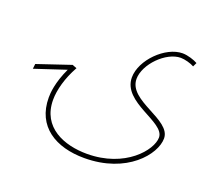

<svg xmlns="http://www.w3.org/2000/svg" viewBox="-112 -611 1050 946"><g transform="rotate(20 413.0 -138.5)"><path d="M414 187C637 187 751 45 751 -38C751 -138 523 -152 523 -268C523 -345 616 -440 693 -440C714 -440 747 -431 764 -421L774 -442C757 -452 721 -464 694 -464C605 -464 499 -359 499 -267C499 -135 726 -116 726 -34C726 32 619 163 419 163C301 163 172 115 172 -31C172 -82 190 -150 227 -216L204 -225L29 -166L26 -140L189 -194C151 -112 148 -57 148 -34C148 118 264 187 414 187Z"/></g></svg>

Font: Noto Sans Arabic UI SmCn Th
Style: Regular
Weight: 100
Width: 4
Designer: Monotype Design Team, Nadine Chahine and Nizar Qandah
Foundry: Monotype Imaging Inc.
Version: Version 2.010